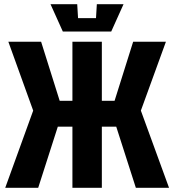

<svg xmlns="http://www.w3.org/2000/svg" viewBox="-20 -900 835 920"><path d="M468 0H327V-293H257L163 0H5L139 -370L20 -700H177L266 -417H327V-700H468V-417H529L618 -700H775L655 -370L790 0H631L537 -293H468ZM444 -880H572L513 -749H281L222 -880H350L354 -813H440Z"/></svg>

Font: Tektur SemiCondensed SemiBold
Style: Regular
Weight: 600
Width: 4
Designer: Adam Jagosz
Foundry: Adam Jagosz
Version: Version 1.005;gftools[0.9.30]